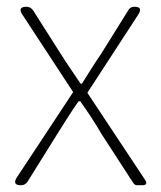

<svg xmlns="http://www.w3.org/2000/svg" viewBox="-20 -547 474 567"><path d="M105 -137 29 -22C20 -7 25 0 42 0C50 0 56 -3 61 -10L149 -151C170 -184 190 -217 212 -248H217C239 -217 261 -184 280 -151L374 -6C377 -2 380 0 385 0H398H401C412 0 415 -6 409 -15L238 -273L389 -505C398 -520 394 -527 377 -527C369 -527 363 -524 359 -517L278 -387C258 -358 241 -330 222 -300H218C198 -330 178 -358 160 -387L78 -516C73 -523 67 -527 58 -527C40 -527 36 -519 46 -504L196 -275Z"/></svg>

Font: GenSenRounded2 TW EL
Style: Regular
Weight: 250
Version: Version 2.100;PS 2.1;hotconv 16.6.51;makeotf.lib2.5.65220 DE